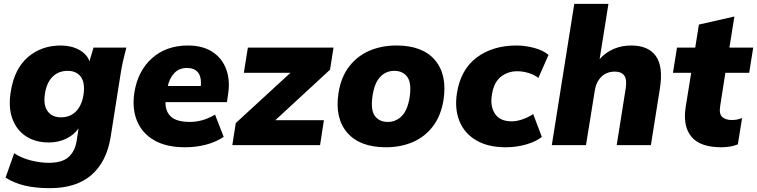

<svg xmlns="http://www.w3.org/2000/svg" viewBox="-20 -756 3943 1000"><path d="M240 224Q165 224 108.5 210.5Q52 197 9 169L54 42Q89 66 138.5 79Q188 92 234 92Q303 92 336.5 62.5Q370 33 379 -21L389 -87Q366 -54 325.5 -34Q285 -14 234 -14Q166 -14 116.5 -45.5Q67 -77 44.5 -137.5Q22 -198 37 -284Q56 -399 126 -459Q196 -519 297 -519Q351 -519 392 -496.5Q433 -474 446 -437L467 -508H638Q629 -474 621 -439Q613 -404 608 -370L556 -41Q535 87 456 155.5Q377 224 240 224ZM298 -145Q345 -145 375.5 -175.5Q406 -206 415 -263Q424 -325 401 -356Q378 -387 332 -387Q285 -387 254 -356.5Q223 -326 214 -268Q205 -207 228.5 -176Q252 -145 298 -145Z M943 11Q846 11 783 -25.5Q720 -62 693.5 -126.5Q667 -191 680 -275Q698 -387 772 -453Q846 -519 959 -519Q1036 -519 1087 -485.5Q1138 -452 1159 -393Q1180 -334 1167 -259L1162 -224H842Q841 -175 871 -148Q901 -121 969 -121Q1002 -121 1034 -130Q1066 -139 1100 -159L1145 -43Q1102 -15 1051 -2Q1000 11 943 11ZM954 -402Q913 -402 888 -375.5Q863 -349 854 -308H1026Q1030 -356 1011 -379Q992 -402 954 -402Z M1190 0 1208 -115 1493 -377H1250L1271 -508H1717L1699 -393L1414 -130H1667L1647 0Z M1990 11Q1854 11 1788.5 -65Q1723 -141 1743 -272Q1756 -354 1798 -409Q1840 -464 1903.5 -491.5Q1967 -519 2045 -519Q2181 -519 2245.5 -443Q2310 -367 2290 -236Q2277 -154 2235.5 -99Q2194 -44 2131 -16.5Q2068 11 1990 11ZM2000 -121Q2042 -121 2072 -151Q2102 -181 2113 -246Q2125 -322 2102 -354.5Q2079 -387 2034 -387Q1991 -387 1961.5 -357Q1932 -327 1921 -262Q1909 -186 1931.5 -153.5Q1954 -121 2000 -121Z M2614 11Q2522 11 2460.5 -25Q2399 -61 2373 -125Q2347 -189 2360 -272Q2380 -395 2463.5 -457Q2547 -519 2670 -519Q2715 -519 2762 -506.5Q2809 -494 2837 -470L2784 -350Q2763 -367 2732.5 -376Q2702 -385 2674 -385Q2625 -385 2588.5 -356Q2552 -327 2542 -263Q2532 -203 2558 -163.5Q2584 -124 2645 -124Q2670 -124 2700 -134Q2730 -144 2757 -162L2802 -43Q2773 -19 2721.5 -4Q2670 11 2614 11Z M2854 0 2971 -736H3149L3103 -448Q3134 -483 3176 -501Q3218 -519 3267 -519Q3357 -519 3396 -464Q3435 -409 3417 -295L3370 0H3192L3239 -296Q3246 -343 3231 -363Q3216 -383 3183 -383Q3139 -383 3112 -356Q3085 -329 3078 -285L3032 0Z M3737 11Q3627 11 3581.5 -43.5Q3536 -98 3551 -197L3580 -377H3485L3506 -508H3601L3620 -628L3805 -670L3779 -508H3903L3882 -377H3758L3731 -204Q3724 -162 3742 -146.5Q3760 -131 3790 -131Q3806 -131 3817.5 -133Q3829 -135 3845 -141L3823 -4Q3800 5 3778 8Q3756 11 3737 11Z"/></svg>

Font: Mulish Black
Style: Italic
Weight: 900
Italic angle: -9°
Designer: Vernon Adams
Foundry: Vernon Adams
Version: Version 3.603; ttfautohint (v1.8.3)